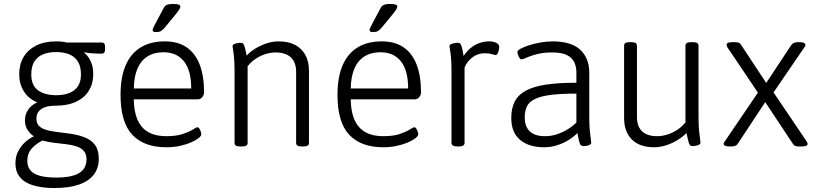

<svg xmlns="http://www.w3.org/2000/svg" viewBox="-20 -738 4134 970"><path d="M254 212Q194 212 149.5 199Q105 186 81.5 158Q58 130 58 86Q58 55 70.5 29Q83 3 104 -17Q125 -37 149 -48L150 -50Q131 -63 118.5 -83Q106 -103 106 -129Q106 -160 122 -183.5Q138 -207 168 -221Q124 -239 100.5 -276.5Q77 -314 77 -362Q77 -412 98.5 -449Q120 -486 162 -507.5Q204 -529 265 -529Q279 -529 292.5 -527.5Q306 -526 318 -523H494Q503 -523 507 -517.5Q511 -512 511 -500V-490Q511 -467 494 -467Q482 -467 466.5 -467.5Q451 -468 435 -469.5Q419 -471 406 -474L405 -472Q419 -461 429 -445.5Q439 -430 445 -410Q451 -390 451 -362Q451 -316 429 -280Q407 -244 364.5 -224Q322 -204 259 -204Q229 -204 207.5 -196.5Q186 -189 175 -174.5Q164 -160 164 -139Q164 -116 176 -103Q188 -90 209.5 -83Q231 -76 258.5 -72.5Q286 -69 316 -65Q369 -59 405.5 -45Q442 -31 460.5 -5Q479 21 479 64Q479 111 454 144Q429 177 379 194.5Q329 212 254 212ZM264 159Q342 159 379.5 136.5Q417 114 417 67Q417 40 403.5 24.5Q390 9 366.5 1.5Q343 -6 314 -9.5Q285 -13 254 -16.5Q223 -20 195 -28Q163 -13 140.5 12Q118 37 118 75Q118 104 133.5 122.5Q149 141 181 150Q213 159 264 159ZM264 -257Q302 -257 330 -268Q358 -279 373.5 -302Q389 -325 389 -362Q389 -402 373.5 -427Q358 -452 330 -463.5Q302 -475 264 -475Q226 -475 197.5 -463.5Q169 -452 153.5 -427Q138 -402 138 -362Q138 -306 172.5 -281.5Q207 -257 264 -257Z M820 6Q708 6 648.5 -57Q589 -120 589 -259Q589 -347 614.5 -407Q640 -467 690 -498Q740 -529 813 -529Q878 -529 922 -499.5Q966 -470 988.5 -412.5Q1011 -355 1011 -270Q1011 -263 1007 -255Q1003 -247 996 -241.5Q989 -236 981 -236H656Q657 -144 697 -97Q737 -50 821 -50Q871 -50 903.5 -61Q936 -72 954 -83.5Q972 -95 977 -95Q983 -95 987 -88.5Q991 -82 994 -73.5Q997 -65 997 -60Q997 -51 983 -40Q969 -29 945 -18.5Q921 -8 889 -1Q857 6 820 6ZM656 -291H946Q946 -382 909.5 -428Q873 -474 806 -474Q758 -474 724.5 -452.5Q691 -431 674 -390.5Q657 -350 656 -291ZM767 -576Q759 -576 755 -578.5Q751 -581 751 -586Q751 -591 754.5 -597.5Q758 -604 763 -615L804 -692Q809 -702 814 -707.5Q819 -713 829 -715.5Q839 -718 855 -718Q873 -718 882 -715Q891 -712 891 -705Q891 -698 884 -687.5Q877 -677 863 -660L812 -598Q804 -589 797.5 -584Q791 -579 784 -577.5Q777 -576 767 -576Z M1194 2Q1178 2 1171.5 -2.5Q1165 -7 1165 -16V-373Q1165 -420 1162.5 -446.5Q1160 -473 1157.5 -486.5Q1155 -500 1155 -506Q1155 -510 1159.5 -513Q1164 -516 1170.5 -518Q1177 -520 1184.5 -521Q1192 -522 1197 -522Q1205 -522 1209 -517Q1213 -512 1217 -498Q1221 -484 1226 -457Q1244 -477 1270.5 -493Q1297 -509 1327 -519Q1357 -529 1388 -529Q1437 -529 1471 -511Q1505 -493 1523 -460Q1541 -427 1541 -379V-16Q1541 -7 1534.5 -2.5Q1528 2 1512 2H1505Q1489 2 1482.5 -2.5Q1476 -7 1476 -16V-375Q1476 -423 1449.5 -448Q1423 -473 1372 -473Q1346 -473 1320 -464.5Q1294 -456 1271 -440.5Q1248 -425 1231 -403V-16Q1231 -7 1224.5 -2.5Q1218 2 1202 2Z M1916 6Q1804 6 1744.5 -57Q1685 -120 1685 -259Q1685 -347 1710.5 -407Q1736 -467 1786 -498Q1836 -529 1909 -529Q1974 -529 2018 -499.5Q2062 -470 2084.5 -412.5Q2107 -355 2107 -270Q2107 -263 2103 -255Q2099 -247 2092 -241.5Q2085 -236 2077 -236H1752Q1753 -144 1793 -97Q1833 -50 1917 -50Q1967 -50 1999.5 -61Q2032 -72 2050 -83.5Q2068 -95 2073 -95Q2079 -95 2083 -88.5Q2087 -82 2090 -73.5Q2093 -65 2093 -60Q2093 -51 2079 -40Q2065 -29 2041 -18.5Q2017 -8 1985 -1Q1953 6 1916 6ZM1752 -291H2042Q2042 -382 2005.5 -428Q1969 -474 1902 -474Q1854 -474 1820.5 -452.5Q1787 -431 1770 -390.5Q1753 -350 1752 -291ZM1863 -576Q1855 -576 1851 -578.5Q1847 -581 1847 -586Q1847 -591 1850.5 -597.5Q1854 -604 1859 -615L1900 -692Q1905 -702 1910 -707.5Q1915 -713 1925 -715.5Q1935 -718 1951 -718Q1969 -718 1978 -715Q1987 -712 1987 -705Q1987 -698 1980 -687.5Q1973 -677 1959 -660L1908 -598Q1900 -589 1893.5 -584Q1887 -579 1880 -577.5Q1873 -576 1863 -576Z M2291 2Q2276 2 2268.5 -2.5Q2261 -7 2261 -16V-373Q2261 -420 2258.5 -446.5Q2256 -473 2253.5 -486.5Q2251 -500 2251 -506Q2251 -510 2255.5 -513Q2260 -516 2266.5 -518Q2273 -520 2280.5 -521Q2288 -522 2293 -522Q2301 -522 2305.5 -517Q2310 -512 2314 -497Q2318 -482 2322 -455Q2338 -479 2358 -495.5Q2378 -512 2402 -520.5Q2426 -529 2452 -529Q2473 -529 2487.5 -521.5Q2502 -514 2502 -502Q2502 -494 2500.5 -486.5Q2499 -479 2496.5 -473Q2494 -467 2491 -463.5Q2488 -460 2484 -460Q2479 -460 2465 -464.5Q2451 -469 2429 -469Q2393 -469 2365.5 -447.5Q2338 -426 2327 -396V-16Q2327 -7 2319.5 -2.5Q2312 2 2296 2Z M2728 6Q2653 6 2608 -31Q2563 -68 2563 -142Q2563 -191 2580.5 -225Q2598 -259 2636.5 -280Q2675 -301 2738 -310.5Q2801 -320 2892 -320V-373Q2892 -400 2881.5 -423Q2871 -446 2844.5 -459.5Q2818 -473 2770 -473Q2726 -473 2693 -464.5Q2660 -456 2640.5 -447Q2621 -438 2614 -438Q2611 -438 2607.5 -441.5Q2604 -445 2601 -451.5Q2598 -458 2596 -464.5Q2594 -471 2594 -476Q2594 -483 2610.5 -492Q2627 -501 2653.5 -509.5Q2680 -518 2711 -523.5Q2742 -529 2773 -529Q2818 -529 2853 -518.5Q2888 -508 2910.5 -487.5Q2933 -467 2945 -438Q2957 -409 2957 -372V-150Q2957 -108 2959.5 -80.5Q2962 -53 2964.5 -38Q2967 -23 2967 -17Q2967 -13 2963.5 -9.5Q2960 -6 2954 -4Q2948 -2 2941 -1Q2934 0 2927 0Q2919 0 2914 -5Q2909 -10 2905.5 -25Q2902 -40 2897 -66Q2880 -48 2854 -31.5Q2828 -15 2796 -4.5Q2764 6 2728 6ZM2733 -50Q2765 -50 2793.5 -59.5Q2822 -69 2847.5 -84.5Q2873 -100 2892 -119V-265Q2813 -265 2762 -258.5Q2711 -252 2682 -237.5Q2653 -223 2642 -200.5Q2631 -178 2631 -145Q2631 -99 2656.5 -74.5Q2682 -50 2733 -50Z M3284 6Q3212 6 3172.5 -33Q3133 -72 3133 -142V-507Q3133 -516 3139.5 -520.5Q3146 -525 3162 -525H3169Q3185 -525 3191.5 -520.5Q3198 -516 3198 -507V-147Q3198 -99 3224 -74.5Q3250 -50 3300 -50Q3326 -50 3352.5 -58.5Q3379 -67 3403 -83Q3427 -99 3443 -120V-507Q3443 -516 3449.5 -520.5Q3456 -525 3473 -525H3479Q3496 -525 3502.5 -520.5Q3509 -516 3509 -507V-150Q3509 -108 3511.5 -80.5Q3514 -53 3516.5 -38Q3519 -23 3519 -17Q3519 -13 3515 -9.5Q3511 -6 3505 -4Q3499 -2 3492 -1Q3485 0 3479 0Q3470 0 3465.5 -5Q3461 -10 3457.5 -25Q3454 -40 3448 -66Q3430 -47 3403 -30.5Q3376 -14 3345.5 -4Q3315 6 3284 6Z M3669 2Q3651 2 3643.5 -1.5Q3636 -5 3636 -12Q3636 -15 3639 -20Q3642 -25 3646 -30L3809 -270L3659 -493Q3655 -498 3653 -503Q3651 -508 3651 -511Q3651 -519 3658.5 -522Q3666 -525 3684 -525H3692Q3703 -525 3711 -522.5Q3719 -520 3723 -513L3851 -319L3978 -511Q3984 -519 3993 -522Q4002 -525 4013 -525H4017Q4035 -525 4042 -521Q4049 -517 4049 -511Q4049 -507 4046 -502Q4043 -497 4039 -492L3888 -271L4051 -30Q4055 -23 4057.5 -19Q4060 -15 4060 -11Q4060 -4 4052 -1Q4044 2 4027 2H4018Q4006 2 3998.5 -0.5Q3991 -3 3986 -11L3846 -222L3706 -10Q3701 -3 3692.5 -0.5Q3684 2 3672 2Z"/></svg>

Font: Asap Light
Style: Regular
Weight: 300
Designer: Pablo Cosgaya
Foundry: Omnibus-Type
Version: Version 3.001